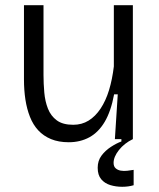

<svg xmlns="http://www.w3.org/2000/svg" viewBox="-20 -534 610 737"><path d="M244 12Q205 12 176 0Q147 -12 127 -33.5Q107 -55 95 -85.5Q83 -116 77.5 -152Q72 -188 72 -229V-514H147V-246Q147 -213 150 -179Q153 -145 164 -117Q175 -89 198 -72Q221 -55 261 -55Q294 -55 320 -71Q346 -87 366 -117Q386 -147 398.5 -188Q411 -229 417 -279V-514H490V-221V0H421L432 -172H418Q406 -107 382 -66.5Q358 -26 323 -7Q288 12 244 12ZM493 177Q473 183 449 183Q425 183 403.5 176.5Q382 170 368.5 154Q355 138 355 110Q355 83 369.5 63.5Q384 44 405.5 30Q427 16 446 9V-5H490V0Q457 16 436.5 42Q416 68 416 91Q416 105 424 112Q432 119 443.5 121Q455 123 468.5 121.5Q482 120 493 118Z"/></svg>

Font: Bricolage Grotesque Light
Style: Regular
Weight: 300
Designer: Mathieu Triay
Foundry: Atelier Triay
Version: Version 1.000;gftools[0.9.30]